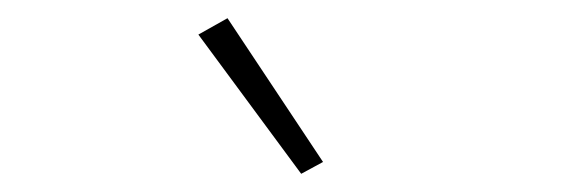

<svg xmlns="http://www.w3.org/2000/svg" viewBox="-20 -778 640 211"><path d="M198 -740 230 -758 335 -600 311 -587Z"/></svg>

Font: IBM Plex Sans Thai ExtLt
Style: Regular
Weight: 200
Designer: Mike Abbink, Paul van der Laan, Pieter van Rosmalen, Ben Mitchell, Mark Frömberg
Foundry: Bold Monday
Version: Version 1.2